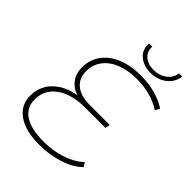

<svg xmlns="http://www.w3.org/2000/svg" viewBox="-244 -995 1124 1124"><g transform="rotate(45 318.0 -433.0)"><path d="M174 -495Q174 -436 214.5 -403Q255 -370 328 -370H495L489 -340H321Q209 -340 143.5 -292.5Q78 -245 78 -165Q78 -98 132 -62.5Q186 -27 288 -27Q368 -27 436 -50Q504 -73 545 -113L562 -88Q519 -45 445 -20.5Q371 4 283 4Q171 4 107.5 -40Q44 -84 44 -162Q44 -239 96 -291.5Q148 -344 238 -359Q192 -374 166.5 -409Q141 -444 141 -493Q141 -556 175.5 -604Q210 -652 273 -678Q336 -704 418 -704Q483 -704 538.5 -689Q594 -674 636 -646L620 -618Q576 -646 526 -659.5Q476 -673 416 -673Q344 -673 289 -651Q234 -629 204 -588.5Q174 -548 174 -495ZM320 -870H347Q344 -829 372.5 -804Q401 -779 448 -779Q494 -779 528 -803.5Q562 -828 568 -870H595Q587 -817 545.5 -785.5Q504 -754 447 -754Q389 -754 352.5 -786Q316 -818 320 -870Z"/></g></svg>

Font: Montserrat Alternates ExLight
Style: Italic
Weight: 275
Italic angle: -11.3°
Designer: Julieta Ulanovsky
Foundry: Julieta Ulanovsky
Version: Version 7.200